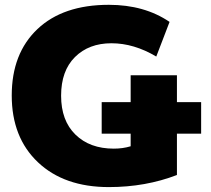

<svg xmlns="http://www.w3.org/2000/svg" viewBox="-20 -760 870 790"><path d="M427.7 -740.2Q574.2 -740.2 677.7 -669.9L623 -527.3Q531.2 -582 438.5 -582Q345.7 -582 288.6 -525.4Q231.4 -468.8 231.4 -366.2Q231.4 -263.7 290.5 -206.1Q349.6 -148.4 448.2 -148.4Q485.4 -148.4 517.6 -158.2V-210H398.4V-339.8H517.6V-450.2H708V-339.8H807.6V-210H708V-40Q579.1 9.8 427.7 9.8Q244.1 9.8 136.2 -92.3Q28.3 -194.3 28.3 -367.2Q28.3 -540 133.8 -640.1Q239.3 -740.2 427.7 -740.2Z"/></svg>

Font: GenEi M Gothic v2 Black
Style: Regular
Weight: 900
Version: Version 2.0